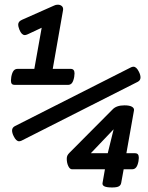

<svg xmlns="http://www.w3.org/2000/svg" viewBox="-20 -701 640 830"><path d="M43.5 -334Q35.2 -334 31.2 -338.4Q27.3 -342.8 27.3 -352.5Q27.3 -359.4 28.8 -368.7Q32.2 -386.7 38.6 -395Q44.9 -403.3 56.2 -403.3H128.4L160.2 -581.1L99.6 -552.7Q91.8 -549.3 87.4 -549.3Q80.6 -549.3 74.7 -554.9Q68.8 -560.5 63.5 -573.7Q58.6 -586.9 58.6 -593.8Q58.6 -601.6 62.7 -606.7Q66.9 -611.8 75.7 -615.7L214.4 -677.2Q221.2 -680.7 230 -680.7Q239.7 -680.7 246.3 -675.5Q252.9 -670.4 252.9 -661.1Q252.9 -657.7 252.4 -656.2L208 -403.3H285.6Q302.2 -403.3 302.2 -383.8Q302.2 -377.4 300.8 -368.7Q297.4 -350.1 291 -342Q284.7 -334 273.4 -334ZM587.4 -366.2Q587.4 -353.5 575.2 -347.2L72.8 -92.8Q66.9 -90.3 62.5 -90.3Q49.8 -90.3 39.1 -112.3Q32.2 -126 32.2 -136.7Q32.2 -149.4 44.4 -155.8L546.9 -410.2Q552.7 -412.6 557.1 -412.6Q569.8 -412.6 580.6 -390.6Q587.4 -377 587.4 -366.2ZM580.1 -18.6Q580.1 -12.7 578.6 -3.9Q575.2 14.2 568.6 22.5Q562 30.8 550.8 30.8H514.6L503.9 89.8Q502 100.1 493.4 104.7Q484.9 109.4 464.4 109.4Q440.9 109.4 431.2 104.5Q421.4 99.6 423.3 89.8L433.6 30.8H291.5Q281.7 30.8 275.1 16.8Q268.6 2.9 268.6 -14.6Q268.6 -22.5 271.2 -28.3Q273.9 -34.2 280.3 -40.5L466.3 -227.5Q482.9 -245.6 518.1 -245.6Q540 -245.6 550.5 -239.5Q561 -233.4 559.1 -223.1L526.4 -38.6H563.5Q572.3 -38.6 576.2 -33.7Q580.1 -28.8 580.1 -18.6ZM471.2 -142.1 372.6 -38.6H445.8Z"/></svg>

Font: Courier Prime Sans
Style: Bold Italic
Weight: 700
Italic angle: -10°
Designer: Alan Dague-Greene
Foundry: Quote-Unquote Apps
Version: Version 3.020